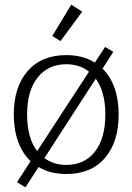

<svg xmlns="http://www.w3.org/2000/svg" viewBox="-20 -734 567 822"><path d="M204 -580 285 -714 332 -684 239 -558ZM53 46 111 -44Q76 -77 57.5 -128Q39 -179 39 -244Q39 -361 98 -429.5Q157 -498 264 -498Q336 -498 386 -466L430 -533L465 -512L419 -440Q453 -407 470.5 -357Q488 -307 488 -244Q488 -126 429 -57.5Q370 11 264 11Q195 11 145 -19L89 68ZM361 -427Q321 -459 264 -459Q186 -459 141 -402Q96 -345 96 -244Q96 -144 139 -87ZM431 -244Q431 -341 390 -397L170 -57Q210 -28 264 -28Q342 -28 386.5 -85Q431 -142 431 -244Z"/></svg>

Font: Maitree Light
Style: Regular
Weight: 300
Designer: CadsonDemak Team
Foundry: CadsonDemak
Version: Version 1.001